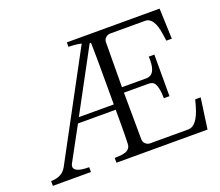

<svg xmlns="http://www.w3.org/2000/svg" viewBox="-119 -892 1218 1064"><g transform="rotate(-20 489.5 -360.5)"><path d="M22.5 0V-28.3Q86.9 -28.3 113.3 -75.2L442.4 -686.5Q414.1 -693.4 367.2 -694.3V-720.7H914.1L920.9 -541H888.7Q885.7 -557.6 882.8 -582Q868.2 -684.6 815.4 -684.6H610.4Q594.7 -684.6 583 -673.8Q571.3 -663.1 571.3 -647.5Q570.3 -583 570.3 -517.6Q570.3 -451.2 569.3 -382.8H713.9Q767.6 -382.8 767.6 -472.7Q767.6 -481.4 766.6 -491.2H799.8V-246.1H766.6Q766.6 -304.7 751 -333Q740.2 -350.6 714.8 -350.6H569.3Q570.3 -276.4 570.3 -208Q570.3 -139.6 571.3 -75.2Q571.3 -59.6 582.5 -48.3Q593.8 -37.1 610.4 -37.1H835Q886.7 -37.1 917 -141.6Q923.8 -166 927.7 -180.7H960L934.6 0H397.5V-28.3Q453.1 -28.3 472.7 -41Q492.2 -53.7 492.2 -77.1Q494.1 -126 494.1 -176.8V-277.3H271.5L163.1 -78.1Q159.2 -69.3 159.2 -63.5Q159.2 -28.3 247.1 -28.3V0ZM87.9 -28.3ZM135.7 -28.3ZM288.1 -308.6H494.1V-508.8Q494.1 -586.9 492.2 -672.9H484.4ZM446.3 -694.3Z"/></g></svg>

Font: GenEi Koburi Mincho v6
Style: Regular
Weight: 400
Designer: o_tamon (Modified)
Foundry: o_tamon / Adobe Systems Incorporated
Version: Version 6.1